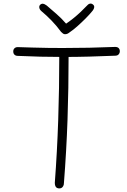

<svg xmlns="http://www.w3.org/2000/svg" viewBox="-20 -1032 710 1072"><path d="M79 -720Q68 -720 61 -726.5Q54 -733 54 -745Q54 -756 61 -762.5Q68 -769 79 -769Q115 -768 160 -766.5Q205 -765 250 -764.5Q295 -764 331 -764Q405 -764 478 -765.5Q551 -767 623 -770Q636 -770 642.5 -763.5Q649 -757 649 -746Q649 -736 642.5 -728.5Q636 -721 623 -721Q551 -718 479 -716Q407 -714 334 -714Q271 -714 207.5 -715.5Q144 -717 79 -720ZM311 -725Q311 -731 313 -736Q315 -741 319 -744.5Q323 -748 327.5 -750Q332 -752 337 -752Q343 -752 347.5 -750Q352 -748 355.5 -744.5Q359 -741 361 -736Q363 -731 363 -725Q363 -538 357 -364Q351 -190 337 -11Q337 0 333 7Q329 14 323.5 17Q318 20 311 20Q304 20 298 17Q292 14 289 6.5Q286 -1 286 -11Q299 -184 305 -361Q311 -538 311 -725ZM463 -998Q472 -1009 481.5 -1011.5Q491 -1014 500 -1006Q507 -1000 506 -991Q505 -982 497 -972Q480 -951 457.5 -928.5Q435 -906 412 -885.5Q389 -865 368 -851Q362 -846 356 -843.5Q350 -841 343 -841Q337 -841 332 -844.5Q327 -848 321 -854Q297 -887 268.5 -916.5Q240 -946 211 -970Q201 -979 199.5 -989Q198 -999 204 -1005Q211 -1012 220 -1011Q229 -1010 241 -1001Q269 -977 296.5 -953Q324 -929 349 -900Q366 -911 388.5 -929Q411 -947 431 -966Q451 -985 463 -998Z"/></svg>

Font: Playpen Sans ExtraLight
Style: Regular
Weight: 250
Designer: Laura Meseguer, Veronika Burian, José Scaglione
Foundry: TypeTogether
Version: Version 1.001